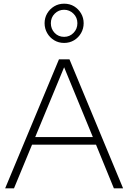

<svg xmlns="http://www.w3.org/2000/svg" viewBox="-20 -1022 695 1042"><path d="M8 0 300 -700H357L648 0H598L501 -237H154L56 0ZM171 -278H484L328 -657ZM328 -789Q298 -789 274 -803.5Q250 -818 236 -842.5Q222 -867 222 -896Q222 -925 236 -949Q250 -973 274 -987.5Q298 -1002 328 -1002Q359 -1002 382.5 -987.5Q406 -973 420 -949Q434 -925 434 -896Q434 -867 420 -842.5Q406 -818 382 -803.5Q358 -789 328 -789ZM328 -822Q358 -822 379 -843.5Q400 -865 400 -896Q400 -927 378.5 -948Q357 -969 328 -969Q298 -969 277 -948Q256 -927 256 -896Q256 -865 276.5 -843.5Q297 -822 328 -822Z"/></svg>

Font: Red Hat Display VF
Style: Regular
Weight: 300
Designer: Pentagram, MCKL
Foundry: Pentagram, MCKL
Version: Version 1.023